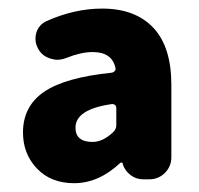

<svg xmlns="http://www.w3.org/2000/svg" viewBox="-20 -833 452 436"><path d="M148.4 -417Q95.7 -417 64 -450.2Q32.2 -483.4 32.2 -532.2Q32.2 -591.8 80.1 -624.5Q127.9 -657.2 234.4 -668Q238.3 -668.9 240.7 -671.9Q243.2 -674.8 242.2 -678.7Q234.4 -714.8 190.4 -714.8Q164.1 -714.8 129.9 -701.2Q120.1 -697.3 110.4 -697.3Q102.5 -697.3 93.8 -700.2Q75.2 -706.1 66.4 -722.7Q60.5 -733.4 60.5 -745.1Q60.5 -752 62.5 -758.8Q68.4 -777.3 85.9 -785.2Q149.4 -813.5 211.9 -813.5Q287.1 -813.5 328.1 -770Q369.1 -726.6 369.1 -640.6V-475.6Q369.1 -455.1 354.5 -440.4Q339.8 -425.8 319.3 -425.8H304.7Q289.1 -425.8 276.4 -435.5Q263.7 -445.3 258.8 -460V-461.9Q257.8 -463.9 255.9 -463.9Q253.9 -463.9 252.9 -462.9Q204.1 -417 148.4 -417ZM190.4 -510.7Q212.9 -510.7 236.3 -532.2Q244.1 -539.1 244.1 -548.8V-587.9Q244.1 -591.8 241.2 -594.7Q238.3 -596.7 235.4 -596.7Q235.4 -596.7 234.4 -596.7Q151.4 -585 151.4 -543Q151.4 -510.7 190.4 -510.7Z"/></svg>

Font: Gen Jyuu GothicX Heavy
Style: Bold
Weight: 900
Designer: [Source Han Sans]
Ryoko NISHIZUKA  (kana & ideographs); Paul D. Hunt (Latin, Greek & Cyrillic); Wenlong ZHANG  (bopomofo
Version: Version 1.002.20150607